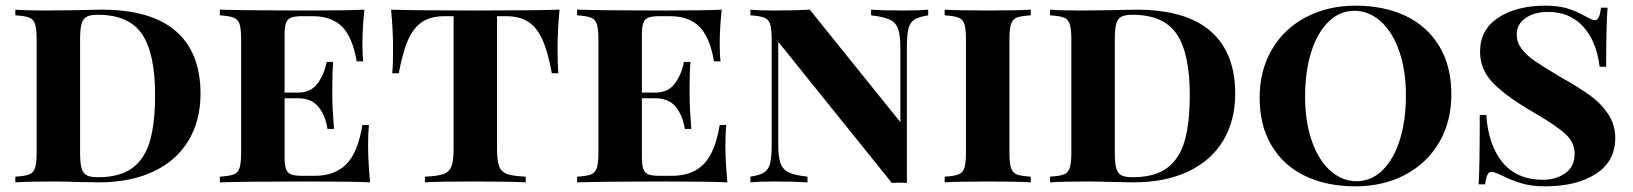

<svg xmlns="http://www.w3.org/2000/svg" viewBox="-20 -642 5750 676"><path d="M686 -312Q686 -218 644 -147.5Q602 -77 521 -38.5Q440 0 328 0L264 -1Q200 -3 170 -3Q81 -3 34 0V-20Q68 -22 83 -28Q98 -34 103.5 -51Q109 -68 109 -106V-502Q109 -540 103.5 -557Q98 -574 83 -580Q68 -586 34 -588V-608Q72 -605 141 -605L237 -606Q311 -608 337 -608Q512 -608 599 -532.5Q686 -457 686 -312ZM262 -504V-104Q262 -68 267 -50Q272 -32 285 -25Q298 -18 325 -18Q402 -18 446 -50.5Q490 -83 508 -146Q526 -209 526 -308Q526 -454 480 -522Q434 -590 324 -590Q298 -590 285 -583Q272 -576 267 -558Q262 -540 262 -504Z M1283 0Q1218 -3 1064 -3Q858 -3 754 0V-20Q788 -22 803 -28Q818 -34 823.5 -51Q829 -68 829 -106V-502Q829 -540 823.5 -557Q818 -574 802.5 -580Q787 -586 754 -588V-608Q858 -605 1064 -605Q1204 -605 1263 -608Q1256 -541 1256 -488Q1256 -449 1259 -426H1236Q1221 -512 1184 -548.5Q1147 -585 1082 -585H1045Q1019 -585 1006 -580.5Q993 -576 987.5 -562.5Q982 -549 982 -520V-316H1029Q1075 -316 1098.5 -348.5Q1122 -381 1130 -424H1153Q1150 -390 1150 -346V-306Q1150 -261 1156 -188H1133Q1126 -235 1101.5 -265.5Q1077 -296 1029 -296H982V-88Q982 -59 987.5 -45.5Q993 -32 1006 -27.5Q1019 -23 1045 -23H1088Q1159 -23 1199.5 -64Q1240 -105 1256 -202H1279Q1276 -174 1276 -130Q1276 -73 1283 0Z M1943 -472Q1943 -416 1946 -384H1923Q1909 -460 1889.5 -503Q1870 -546 1839.5 -565.5Q1809 -585 1761 -585H1730V-116Q1730 -74 1738 -55Q1746 -36 1766 -29Q1786 -22 1831 -20V0Q1777 -3 1651 -3Q1524 -3 1476 0V-20Q1521 -22 1541 -29Q1561 -36 1569 -55Q1577 -74 1577 -116V-585H1546Q1498 -585 1467.5 -565.5Q1437 -546 1417.5 -503Q1398 -460 1384 -384H1361Q1364 -416 1364 -472Q1364 -532 1357 -608Q1444 -605 1651 -605Q1862 -605 1950 -608Q1943 -532 1943 -472Z M2541 0Q2476 -3 2322 -3Q2116 -3 2012 0V-20Q2046 -22 2061 -28Q2076 -34 2081.5 -51Q2087 -68 2087 -106V-502Q2087 -540 2081.5 -557Q2076 -574 2060.5 -580Q2045 -586 2012 -588V-608Q2116 -605 2322 -605Q2462 -605 2521 -608Q2514 -541 2514 -488Q2514 -449 2517 -426H2494Q2479 -512 2442 -548.5Q2405 -585 2340 -585H2303Q2277 -585 2264 -580.5Q2251 -576 2245.5 -562.5Q2240 -549 2240 -520V-316H2287Q2333 -316 2356.5 -348.5Q2380 -381 2388 -424H2411Q2408 -390 2408 -346V-306Q2408 -261 2414 -188H2391Q2384 -235 2359.5 -265.5Q2335 -296 2287 -296H2240V-88Q2240 -59 2245.5 -45.5Q2251 -32 2264 -27.5Q2277 -23 2303 -23H2346Q2417 -23 2457.5 -64Q2498 -105 2514 -202H2537Q2534 -174 2534 -130Q2534 -73 2541 0Z M3248 -588Q3215 -583 3199.5 -573Q3184 -563 3178.5 -541Q3173 -519 3173 -474V2L3146 1L3120 2L2720 -495V-134Q2720 -90 2728 -67.5Q2736 -45 2757 -35Q2778 -25 2823 -20V0Q2778 -3 2709 -3Q2654 -3 2622 0V-20Q2655 -25 2670.5 -35Q2686 -45 2691.5 -67Q2697 -89 2697 -134V-502Q2697 -540 2691.5 -557Q2686 -574 2670.5 -580Q2655 -586 2622 -588V-608Q2654 -605 2709 -605Q2780 -605 2831 -608L3150 -212V-474Q3150 -518 3142 -540.5Q3134 -563 3112.5 -573Q3091 -583 3047 -588V-608Q3091 -605 3161 -605Q3217 -605 3248 -608Z M3609 -588Q3575 -586 3560 -580Q3545 -574 3539.5 -557Q3534 -540 3534 -502V-106Q3534 -68 3539.5 -51Q3545 -34 3560 -28Q3575 -22 3609 -20V0Q3558 -3 3461 -3Q3356 -3 3306 0V-20Q3340 -22 3355 -28Q3370 -34 3375.5 -51Q3381 -68 3381 -106V-502Q3381 -540 3375.5 -557Q3370 -574 3354.5 -580Q3339 -586 3306 -588V-608Q3355 -605 3461 -605Q3558 -605 3609 -608Z M4329 -312Q4329 -218 4287 -147.5Q4245 -77 4164 -38.5Q4083 0 3971 0L3907 -1Q3843 -3 3813 -3Q3724 -3 3677 0V-20Q3711 -22 3726 -28Q3741 -34 3746.5 -51Q3752 -68 3752 -106V-502Q3752 -540 3746.5 -557Q3741 -574 3726 -580Q3711 -586 3677 -588V-608Q3715 -605 3784 -605L3880 -606Q3954 -608 3980 -608Q4155 -608 4242 -532.5Q4329 -457 4329 -312ZM3905 -504V-104Q3905 -68 3910 -50Q3915 -32 3928 -25Q3941 -18 3968 -18Q4045 -18 4089 -50.5Q4133 -83 4151 -146Q4169 -209 4169 -308Q4169 -454 4123 -522Q4077 -590 3967 -590Q3941 -590 3928 -583Q3915 -576 3910 -558Q3905 -540 3905 -504Z M5090 -310Q5090 -214 5047 -140.5Q5004 -67 4927 -26.5Q4850 14 4752 14Q4651 14 4575 -22.5Q4499 -59 4457 -129.5Q4415 -200 4415 -298Q4415 -394 4458 -467.5Q4501 -541 4578 -581.5Q4655 -622 4753 -622Q4854 -622 4930 -585.5Q5006 -549 5048 -478.5Q5090 -408 5090 -310ZM4575 -302Q4575 -213 4599 -145Q4623 -77 4664.5 -40.5Q4706 -4 4756 -4Q4808 -4 4847.5 -42.5Q4887 -81 4908.5 -149.5Q4930 -218 4930 -306Q4930 -395 4906 -463Q4882 -531 4840.5 -567.5Q4799 -604 4749 -604Q4697 -604 4657.5 -565.5Q4618 -527 4596.5 -458.5Q4575 -390 4575 -302Z M5561 -585Q5572 -579 5580.5 -575Q5589 -571 5595 -571Q5604 -571 5609 -581.5Q5614 -592 5617 -615H5640Q5635 -555 5635 -407H5612Q5601 -497 5554 -548.5Q5507 -600 5431 -600Q5381 -600 5350.5 -578Q5320 -556 5320 -521Q5320 -494 5336.5 -471.5Q5353 -449 5380 -430Q5407 -411 5459 -380L5481 -367Q5541 -333 5579 -305.5Q5617 -278 5642 -240.5Q5667 -203 5667 -156Q5667 -74 5599 -30Q5531 14 5420 14Q5372 14 5337 3.5Q5302 -7 5266 -25Q5241 -37 5231 -37Q5222 -37 5217 -26.5Q5212 -16 5209 7H5186Q5190 -49 5190 -237H5213Q5220 -131 5270.5 -70Q5321 -9 5413 -9Q5458 -9 5491 -32Q5524 -55 5524 -100Q5524 -140 5493 -169Q5462 -198 5387 -242Q5292 -296 5241.5 -345Q5191 -394 5191 -460Q5191 -538 5255.5 -580Q5320 -622 5421 -622Q5467 -622 5499.5 -612Q5532 -602 5561 -585Z"/></svg>

Font: Playfair Display SC
Style: Bold
Weight: 700
Designer: Claus Eggers Sørensen
Foundry: Claus Eggers Sørensen
Version: Version 1.200; ttfautohint (v1.6)